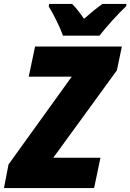

<svg xmlns="http://www.w3.org/2000/svg" viewBox="-62 -949 658 969"><path d="M256 -769H440C471 -809 534 -880 575 -918L576 -929H455C426 -909 395 -883 362 -854C346 -878 320 -912 302 -929H186L184 -916C210 -875 240 -813 256 -769ZM-42 0H413L445 -153H207L528 -594L553 -714H115L83 -562H300L-19 -119Z"/></svg>

Font: Noto Sans UI SemiCondensed Black
Style: Italic
Weight: 900
Width: 4
Italic angle: -372°
Designer: Monotype Design Team
Foundry: Monotype Imaging Inc.
Version: Version 1.901